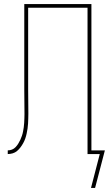

<svg xmlns="http://www.w3.org/2000/svg" viewBox="-20 -755 540 941"><path d="M446 166H426L469 0H409V-717H118V-315Q118 -286 118.5 -256.5Q119 -227 119 -198Q119 -186 118.5 -173.5Q118 -161 117.5 -149Q117 -137 115 -124.5Q113 -112 110.5 -100Q108 -88 104 -76.5Q100 -65 94 -54Q88 -43 80.5 -33Q73 -23 63.5 -15Q54 -7 42 -3.5Q30 0 18 0V-18Q29 -18 39 -22Q49 -26 56.5 -34Q64 -42 69.5 -51Q75 -60 79.5 -69.5Q84 -79 87.5 -89.5Q91 -100 93 -110.5Q95 -121 96.5 -131.5Q98 -142 98.5 -153Q99 -164 99.5 -174.5Q100 -185 100 -196Q100 -226 99.5 -255.5Q99 -285 99 -315V-735H428V-18H494Z"/></svg>

Font: Zed Mono Thin
Style: Regular
Weight: 100
Monospace: yes
Designer: Belleve Invis
Foundry: Belleve Invis
Version: Version 1.0.0; ttfautohint (v1.8.4)